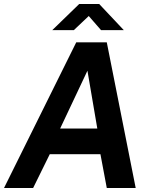

<svg xmlns="http://www.w3.org/2000/svg" viewBox="-28 -933 758 953"><path d="M-8 0 350.5 -723H502L645.5 0H502L470.5 -167.5H219L136.5 0ZM270.5 -295H455L406 -582ZM231.5 -783.5 365 -913H464.5L586.5 -783.5H473.5L412.5 -853.5L338.5 -783.5Z"/></svg>

Font: Public Sans
Style: Bold Italic
Weight: 700
Italic angle: -8°
Designer: The Public Sans project authors (U.S. Web Design System). Libre Franklin designed by Pablo Impallari and Rodrigo Fuenzal
Version: Version 1.008; ttfautohint (v1.8.1) -l 8 -r 50 -G 200 -x 14 